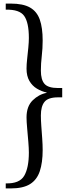

<svg xmlns="http://www.w3.org/2000/svg" viewBox="-20 -780 374 1071"><path d="M40 271H12V243Q89 245 115 200.5Q141 156 141 71Q141 48 138 11Q135 -26 131.5 -64Q128 -102 128 -125Q128 -187 162.5 -220.5Q197 -254 240 -262V-264Q212 -270 186 -285.5Q160 -301 144 -328.5Q128 -356 128 -397Q128 -421 131.5 -452Q135 -483 138 -514.5Q141 -546 141 -568Q141 -654 115 -691Q89 -728 12 -726V-760H40Q109 -760 147.5 -738Q186 -716 202 -670.5Q218 -625 218 -554Q218 -510 213 -467.5Q208 -425 208 -386Q208 -335 228.5 -312Q249 -289 304 -289H327V-237H304Q249 -237 228.5 -212Q208 -187 208 -136Q208 -110 210.5 -76Q213 -42 215.5 -7Q218 28 218 57Q218 127 202 175Q186 223 147.5 247Q109 271 40 271Z"/></svg>

Font: Lora
Style: Regular
Weight: 400
Designer: Olga Karpushina, Alexei Vanyashin (Cyrillic)
Foundry: Cyreal
Version: Version 3.005; ttfautohint (v1.8.4.7-5d5b)